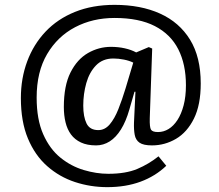

<svg xmlns="http://www.w3.org/2000/svg" viewBox="-20 -588 901 791"><path d="M422 183Q353 183 289 162Q225 141 174.5 96.5Q124 52 95 -17.5Q66 -87 66 -184Q66 -265 92 -335Q118 -405 167.5 -457.5Q217 -510 289 -539Q361 -568 452 -568Q560 -568 639.5 -532Q719 -496 763 -424.5Q807 -353 807 -244Q807 -156 779 -99.5Q751 -43 705 -16Q659 11 606 11Q571 11 555 0Q539 -11 535 -32.5Q531 -54 532 -83L538 -210H534L513 -137Q499 -88 478.5 -55Q458 -22 432 -5.5Q406 11 376 11Q339 11 313.5 -1Q288 -13 272.5 -34Q257 -55 250 -84Q243 -113 243 -147Q243 -235 270.5 -289.5Q298 -344 342.5 -369.5Q387 -395 437 -395Q467 -395 494 -389Q521 -383 541 -372L593 -394L607 -388L597 -101Q596 -64 602 -54Q608 -44 631 -44Q654 -44 674.5 -56.5Q695 -69 711 -93.5Q727 -118 736.5 -154Q746 -190 746 -237Q746 -323 714.5 -385Q683 -447 618 -480.5Q553 -514 452 -514Q362 -514 289.5 -476Q217 -438 174 -365Q131 -292 131 -186Q131 -96 158 -35Q185 26 229 61.5Q273 97 325 112.5Q377 128 426 128Q498 128 545.5 108Q593 88 633 56L665 95Q620 138 559 160.5Q498 183 422 183ZM385 -52Q412 -52 432 -75.5Q452 -99 467.5 -138Q483 -177 497 -223L529 -330Q513 -338 490.5 -342.5Q468 -347 447 -347Q403 -347 375.5 -318.5Q348 -290 335.5 -245.5Q323 -201 323 -153Q323 -107 336.5 -79.5Q350 -52 385 -52Z"/></svg>

Font: Literata
Style: Italic
Weight: 400
Italic angle: -2°
Designer: Latin by Veronika Burian and Jose Scaglione. Greek by Irene Vlachou. Cyrillic by Vera Evstafieva
Foundry: TypeTogether
Version: Version 3.103;gftools[0.9.29]